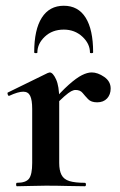

<svg xmlns="http://www.w3.org/2000/svg" viewBox="-20 -648 419 668"><path d="M161 -271 153 -284Q192 -329 219 -353Q246 -377 265 -386.5Q284 -396 299 -396Q320 -396 342.5 -380.5Q365 -365 365 -340Q365 -319 352.5 -305.5Q340 -292 318 -292Q297 -292 286.5 -303Q276 -314 267.5 -324.5Q259 -335 243 -335Q236 -335 227.5 -330.5Q219 -326 203.5 -312.5Q188 -299 161 -271ZM39 0Q36 0 36 -6Q36 -12 39 -12Q70 -12 81 -26.5Q92 -41 92 -81V-269Q92 -300 85 -314.5Q78 -329 61 -329Q52 -329 40 -325.5Q28 -322 13 -315Q9 -313 7 -319Q5 -325 7 -326L146 -394Q152 -396 153 -396Q164 -396 175 -372Q186 -348 186 -303V-81Q186 -55 194 -39.5Q202 -24 221.5 -18Q241 -12 275 -12Q279 -12 279 -6Q279 0 275 0Q248 0 213.5 -1Q179 -2 139 -2Q111 -2 85 -1Q59 0 39 0ZM110 -465Q110 -463 104.5 -463Q99 -463 99 -466Q99 -545 125.5 -586.5Q152 -628 202 -628Q252 -628 278 -586.5Q304 -545 304 -466Q304 -463 298.5 -463Q293 -463 293 -465Q293 -496 266.5 -520.5Q240 -545 202 -545Q162 -545 136 -520.5Q110 -496 110 -465Z"/></svg>

Font: Cormorant Infant Light
Style: Bold
Weight: 700
Version: Version 4.001